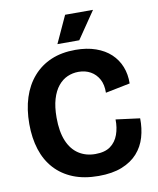

<svg xmlns="http://www.w3.org/2000/svg" viewBox="-95 -942 846 1030"><g transform="rotate(-10 328.0 -427.5)"><path d="M359 14Q280 14 220.5 -10Q161 -34 120.5 -78.5Q80 -123 60 -185.5Q40 -248 40 -325Q40 -404 60.5 -468Q81 -532 121.5 -578.5Q162 -625 219.5 -649.5Q277 -674 352 -674Q414 -674 462.5 -657Q511 -640 543.5 -609.5Q576 -579 592.5 -537.5Q609 -496 608 -446L474 -419Q475 -463 458.5 -493Q442 -523 413.5 -539Q385 -555 348 -555Q316 -555 287.5 -542.5Q259 -530 237 -503Q215 -476 202.5 -434Q190 -392 190 -333Q190 -257 211 -206.5Q232 -156 271 -130.5Q310 -105 362 -105Q414 -105 444 -127Q474 -149 487.5 -186.5Q501 -224 500 -269L631 -252Q632 -197 618 -149Q604 -101 571.5 -64.5Q539 -28 486.5 -7Q434 14 359 14ZM382 -721H263L331 -869H483Z"/></g></svg>

Font: Bricolage Grotesque 28pt
Style: Bold
Weight: 700
Designer: Mathieu Triay
Foundry: Atelier Triay
Version: Version 1.000;gftools[0.9.30]